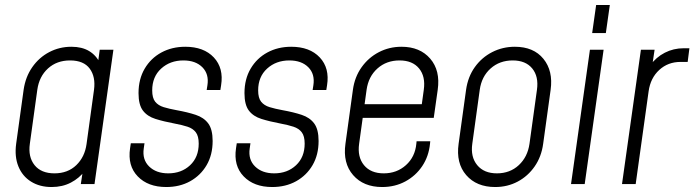

<svg xmlns="http://www.w3.org/2000/svg" viewBox="-20 -740 2792 772"><path d="M187.5 12Q139.5 12 104.8 -9.8Q70 -31.5 54 -70.8Q38 -110 45 -162L75 -379Q82.5 -431 109.8 -470Q137 -509 178 -530.5Q219 -552 267 -552Q309.5 -552 338.2 -534.8Q367 -517.5 382 -486L372 -474L381 -540H436L360 0H305L315 -66L322 -54Q299 -23.5 265 -5.8Q231 12 187.5 12ZM199 -43Q252.5 -43 286.8 -76Q321 -109 328 -161L358 -379Q365 -431 340.8 -464Q316.5 -497 261.5 -497Q208.5 -497 173 -464.8Q137.5 -432.5 130 -379L100 -162Q92.5 -109 119 -76Q145.5 -43 199 -43Z M648.5 12Q575 12 533.8 -30.8Q492.5 -73.5 503 -144L506 -164H561L558 -143Q551.5 -98 579.8 -70.5Q608 -43 656.5 -43Q709.5 -43 744.2 -75.5Q779 -108 779 -162.5Q779 -193 767.2 -208.2Q755.5 -223.5 734 -230.5Q712.5 -237.5 683 -243Q638 -251.5 605.2 -261.8Q572.5 -272 554.8 -295.2Q537 -318.5 537 -365.5Q537 -422 561.8 -464Q586.5 -506 629 -529Q671.5 -552 725 -552Q799.5 -552 839.8 -509Q880 -466 869 -397L866 -378H811L814 -397Q821 -442 793.8 -469.5Q766.5 -497 717.5 -497Q664 -497 628 -464.2Q592 -431.5 592 -376.5Q592 -346 604 -331Q616 -316 638 -309.2Q660 -302.5 690 -297Q734.5 -289 767 -278.2Q799.5 -267.5 817.2 -243.8Q835 -220 835 -173Q835 -117.5 810.8 -76Q786.5 -34.5 744.5 -11.2Q702.5 12 648.5 12Z M1074.5 12Q1001 12 959.8 -30.8Q918.5 -73.5 929 -144L932 -164H987L984 -143Q977.5 -98 1005.8 -70.5Q1034 -43 1082.5 -43Q1135.5 -43 1170.2 -75.5Q1205 -108 1205 -162.5Q1205 -193 1193.2 -208.2Q1181.5 -223.5 1160 -230.5Q1138.5 -237.5 1109 -243Q1064 -251.5 1031.2 -261.8Q998.5 -272 980.8 -295.2Q963 -318.5 963 -365.5Q963 -422 987.8 -464Q1012.5 -506 1055 -529Q1097.5 -552 1151 -552Q1225.5 -552 1265.8 -509Q1306 -466 1295 -397L1292 -378H1237L1240 -397Q1247 -442 1219.8 -469.5Q1192.5 -497 1143.5 -497Q1090 -497 1054 -464.2Q1018 -431.5 1018 -376.5Q1018 -346 1030 -331Q1042 -316 1064 -309.2Q1086 -302.5 1116 -297Q1160.5 -289 1193 -278.2Q1225.5 -267.5 1243.2 -243.8Q1261 -220 1261 -173Q1261 -117.5 1236.8 -76Q1212.5 -34.5 1170.5 -11.2Q1128.5 12 1074.5 12Z M1516.5 12Q1441.5 12 1399.8 -36Q1358 -84 1369 -162L1399 -379Q1406 -430.5 1433.8 -469.5Q1461.5 -508.5 1503.2 -530.2Q1545 -552 1594.5 -552Q1668.5 -552 1709.8 -504.2Q1751 -456.5 1740 -379L1724 -266H1425L1432 -321H1676L1684 -379Q1691.5 -432.5 1665 -464.8Q1638.5 -497 1586.5 -497Q1534 -497 1497.8 -464.8Q1461.5 -432.5 1454 -379L1424 -162Q1416.5 -109 1443.5 -76Q1470.5 -43 1523 -43Q1575.5 -43 1612.2 -76Q1649 -109 1654 -162L1655 -172H1710L1709 -162Q1704 -111.5 1677.8 -72.2Q1651.5 -33 1609.8 -10.5Q1568 12 1516.5 12Z M1971 12Q1896 12 1854.5 -36Q1813 -84 1824 -162L1854 -379Q1861.5 -431.5 1889.2 -470.2Q1917 -509 1959 -530.5Q2001 -552 2050 -552Q2125.5 -552 2165 -503.5Q2204.5 -455 2194 -379L2164 -162Q2157 -110 2129.8 -70.8Q2102.5 -31.5 2061.5 -9.8Q2020.5 12 1971 12ZM1978 -43Q2030.5 -43 2066 -76Q2101.5 -109 2109 -162L2139 -379Q2146.5 -432.5 2120 -464.8Q2093.5 -497 2041.5 -497Q1989 -497 1952.8 -464.8Q1916.5 -432.5 1909 -379L1879 -162Q1871.5 -109 1898.8 -76Q1926 -43 1978 -43Z M2276 0 2352 -540H2407L2331 0ZM2361 -607 2377 -720H2432L2416 -607Z M2481 0 2557 -540H2612L2601 -466L2594 -477Q2618 -510 2653 -528Q2688 -546 2729 -546H2752L2745 -491H2716Q2666 -491 2630.8 -458.8Q2595.5 -426.5 2588 -373L2536 0Z"/></svg>

Font: Mohave Light Light
Style: Italic
Weight: 300
Italic angle: -8°
Version: Version 2.003